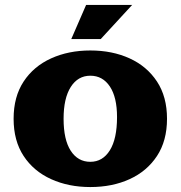

<svg xmlns="http://www.w3.org/2000/svg" viewBox="-20 -744 730 776"><path d="M268 -586 328 -724H514L387 -586ZM345 12Q257 12 186.5 -20Q116 -52 75.5 -113.5Q35 -175 35 -264Q35 -353 75.5 -414.5Q116 -476 186.5 -508Q257 -540 345 -540Q434 -540 504 -508Q574 -476 614.5 -414.5Q655 -353 655 -264Q655 -175 614.5 -113.5Q574 -52 504 -20Q434 12 345 12ZM345 -90Q395 -90 424 -136.5Q453 -183 453 -271Q453 -351 424 -394.5Q395 -438 345 -438Q295 -438 266 -392.5Q237 -347 237 -264Q237 -179 266 -134.5Q295 -90 345 -90Z"/></svg>

Font: Montagu Slab 16pt
Style: Bold
Weight: 700
Designer: Florian Karsten
Foundry: Florian Karsten
Version: Version 1.000; ttfautohint (v1.8.3)